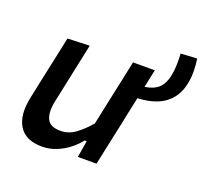

<svg xmlns="http://www.w3.org/2000/svg" viewBox="-111 -745 940 886"><g transform="rotate(20 359.0 -301.5)"><path d="M178.5 12Q97 12 65 -40.2Q33 -92.5 52 -181.5Q56.5 -202.5 60.8 -223.2Q65 -244 71 -272Q85.5 -338.5 96.5 -390.8Q107.5 -443 119 -497L227 -501Q215.5 -446.5 204.2 -394Q193 -341.5 181 -283.5L164.5 -206Q152.5 -149.5 167.2 -117.5Q182 -85.5 233 -85.5Q273.5 -85.5 307 -110.2Q340.5 -135 372 -172L395.5 -283.5Q408 -341 418.8 -392Q429.5 -443 441 -497H548Q536.5 -443 525.5 -390.5Q514.5 -338 500 -271.5L489 -218Q475.5 -156 464.8 -105.2Q454 -54.5 442.5 0H351L364.5 -82H354.5Q336.5 -58.5 309.5 -37Q282.5 -15.5 248.8 -1.8Q215 12 178.5 12ZM494 -348 490.5 -407Q540 -407 568.2 -419.2Q596.5 -431.5 609.8 -452.8Q623 -474 628.5 -501Q634 -528 634.5 -556.8Q635 -585.5 633.5 -610.5L713 -615Q717 -593 718 -559.2Q719 -525.5 712 -491Q697.5 -421 644 -384.5Q590.5 -348 494 -348Z"/></g></svg>

Font: Commissioner Medium
Style: Italic
Weight: 500
Italic angle: -12°
Designer: Kostas Bartsokas
Foundry: Kostas Bartsokas
Version: Version 1.000; ttfautohint (v1.8.3)